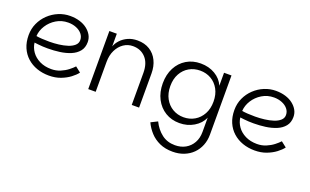

<svg xmlns="http://www.w3.org/2000/svg" viewBox="-88 -992 2737 1696"><g transform="rotate(20 1280.0 -144.0)"><path d="M337 7Q276 7 223.5 -11.5Q171 -30 131.5 -65.5Q92 -101 70 -152Q48 -203 48 -269Q48 -329 71.5 -380.5Q95 -432 136 -471Q177 -510 229 -531.5Q281 -553 337 -553Q386 -553 427 -540.5Q468 -528 497.5 -505Q527 -482 543.5 -452.5Q560 -423 560 -388Q560 -336 532.5 -302Q505 -268 459 -249Q413 -230 358 -222.5Q303 -215 247 -215Q224 -215 201.5 -216Q179 -217 158.5 -219.5Q138 -222 120 -224Q125 -179 152.5 -140Q180 -101 227.5 -77.5Q275 -54 337 -54Q383 -54 422 -70.5Q461 -87 490.5 -110Q520 -133 537 -152L588 -112Q568 -85 531.5 -57.5Q495 -30 446 -11.5Q397 7 337 7ZM240 -276Q283 -276 327.5 -281.5Q372 -287 409 -299Q446 -311 469 -331.5Q492 -352 492 -382Q492 -414 471.5 -439Q451 -464 416.5 -478Q382 -492 341 -492Q279 -492 229 -461.5Q179 -431 149 -383.5Q119 -336 116 -284Q137 -280 169.5 -278Q202 -276 240 -276Z M706 0V-546H776V-427Q788 -460 814.5 -488.5Q841 -517 880.5 -535Q920 -553 970 -553Q1037 -553 1085 -523Q1133 -493 1158.5 -440.5Q1184 -388 1184 -321V0H1115V-301Q1115 -392 1069 -442Q1023 -492 949 -492Q901 -492 862 -465.5Q823 -439 799.5 -391.5Q776 -344 776 -281V0Z M1594 265Q1524 265 1471 241Q1418 217 1381 176.5Q1344 136 1322 88L1384 57Q1416 123 1468.5 163.5Q1521 204 1594 204Q1650 204 1692.5 180Q1735 156 1759.5 112.5Q1784 69 1784 11V-124Q1759 -65 1698.5 -29Q1638 7 1564 7Q1489 7 1431 -28.5Q1373 -64 1340 -127.5Q1307 -191 1307 -274Q1307 -357 1340 -420Q1373 -483 1431 -518Q1489 -553 1564 -553Q1641 -553 1700 -518Q1759 -483 1784 -424V-546H1854V11Q1854 65 1835.5 111.5Q1817 158 1782.5 192.5Q1748 227 1700 246Q1652 265 1594 265ZM1581 -54Q1638 -54 1684 -81Q1730 -108 1757 -157.5Q1784 -207 1784 -274Q1784 -341 1757 -390Q1730 -439 1684 -465.5Q1638 -492 1581 -492Q1524 -492 1478 -465.5Q1432 -439 1405 -390Q1378 -341 1378 -274Q1378 -207 1405 -157.5Q1432 -108 1478 -81Q1524 -54 1581 -54Z M2271 7Q2210 7 2157.5 -11.5Q2105 -30 2065.5 -65.5Q2026 -101 2004 -152Q1982 -203 1982 -269Q1982 -329 2005.5 -380.5Q2029 -432 2070 -471Q2111 -510 2163 -531.5Q2215 -553 2271 -553Q2320 -553 2361 -540.5Q2402 -528 2431.5 -505Q2461 -482 2477.5 -452.5Q2494 -423 2494 -388Q2494 -336 2466.5 -302Q2439 -268 2393 -249Q2347 -230 2292 -222.5Q2237 -215 2181 -215Q2158 -215 2135.5 -216Q2113 -217 2092.5 -219.5Q2072 -222 2054 -224Q2059 -179 2086.5 -140Q2114 -101 2161.5 -77.5Q2209 -54 2271 -54Q2317 -54 2356 -70.5Q2395 -87 2424.5 -110Q2454 -133 2471 -152L2522 -112Q2502 -85 2465.5 -57.5Q2429 -30 2380 -11.5Q2331 7 2271 7ZM2174 -276Q2217 -276 2261.5 -281.5Q2306 -287 2343 -299Q2380 -311 2403 -331.5Q2426 -352 2426 -382Q2426 -414 2405.5 -439Q2385 -464 2350.5 -478Q2316 -492 2275 -492Q2213 -492 2163 -461.5Q2113 -431 2083 -383.5Q2053 -336 2050 -284Q2071 -280 2103.5 -278Q2136 -276 2174 -276Z"/></g></svg>

Font: Parkinsans Light
Style: Regular
Weight: 300
Designer: Red Stone, Indian Type Foundry
Foundry: Indian Type Foundry
Version: Version 1.000